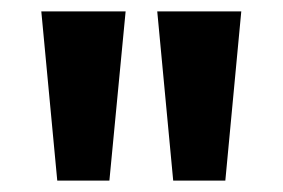

<svg xmlns="http://www.w3.org/2000/svg" viewBox="-20 -746 496 337"><path d="M284 -429 256 -726H403.5L375.5 -429ZM80.5 -429 52.5 -726H200.5L172 -429Z"/></svg>

Font: Marine Company Thin
Style: Regular
Weight: 100
Designer: Rodrigo Fuenzalida
Foundry: fragTYPE
Version: Version 1.000